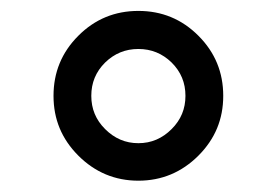

<svg xmlns="http://www.w3.org/2000/svg" viewBox="-20 -417 494 343"><path d="M75.6 -245.8C75.6 -204 90.2 -168.8 119.9 -139C149.6 -109.3 185.4 -94.2 227.2 -94.2C269 -94.2 304.8 -109.3 334.5 -139C364.2 -168.8 378.8 -204 378.8 -245.8C378.8 -287.7 364.2 -323.4 334.5 -353.1C304.8 -382.9 269 -397.5 227.2 -397.5C185.4 -397.5 149.6 -382.9 119.9 -353.1C90.2 -323.4 75.6 -287.7 75.6 -245.8ZM143.1 -245.8C143.1 -269 151.1 -288.7 167.8 -305.3C184.4 -321.4 204 -329.5 227.2 -329.5C250.4 -329.5 270 -321.4 286.6 -305.3C303.3 -288.7 311.3 -269 311.3 -245.8C311.3 -222.7 303.3 -203 286.6 -186.4C270 -169.8 250.4 -161.2 227.2 -161.2C204 -161.2 184.4 -169.8 167.8 -186.4C151.1 -203 143.1 -222.7 143.1 -245.8Z"/></svg>

Font: Vazir FD Light
Style: Regular
Weight: 300
Foundry: DejaVu fonts team - Redesigned by Saber Rastikerdar
Version: Version 21.10;October 20, 2019;FontCreator 12.0.0.2547 64-bi